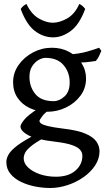

<svg xmlns="http://www.w3.org/2000/svg" viewBox="-20 -711 538 974"><path d="M484.9 56.2Q484.9 94.2 462.6 128.2Q440.4 162.1 403.8 187.7Q367.2 213.4 322.8 228Q278.3 242.7 234.4 242.7Q198.7 242.7 159.9 235.4Q121.1 228 87.6 212.2Q54.2 196.3 33.2 171.1Q12.2 146 12.2 110.4Q12.2 92.8 23.4 72.8Q34.7 52.7 67.1 27.8Q99.6 2.9 163.1 -29.8Q163.1 -29.8 173.8 -28.8Q184.6 -27.8 195.8 -24.7Q207 -21.5 208.5 -14.6Q158.2 12.7 135.3 32.5Q112.3 52.2 106.2 66.4Q100.1 80.6 100.1 91.3Q100.1 117.2 122.3 138.4Q144.5 159.7 181.9 172.6Q219.2 185.5 263.7 185.5Q326.7 185.5 362.3 154.8Q397.9 124 397.9 79.1Q397.9 63 386.7 49.3Q375.5 35.6 345.7 25.1Q315.9 14.6 259.3 7.8Q163.1 -3.4 123.5 -24.9Q84 -46.4 84 -69.8Q84 -79.6 102.1 -102.8Q120.1 -126 176.8 -162.6L252.4 -170.9Q209 -141.6 194.6 -121.8Q180.2 -102.1 180.2 -98.1Q180.2 -90.8 189 -84.2Q197.8 -77.6 223.4 -71.3Q249 -64.9 300.3 -58.6Q373 -50.3 413.1 -33.2Q453.1 -16.1 469 7.1Q484.9 30.3 484.9 56.2ZM494.1 -453.1Q488.8 -440.4 482.7 -427Q476.6 -413.6 466.3 -401.9Q439.9 -397.5 412.1 -395Q384.3 -392.6 342.8 -394L321.3 -434.1Q380.9 -437.5 420.7 -449Q460.4 -460.4 482.9 -468.8ZM416.5 -313Q416.5 -263.2 387.9 -225.1Q359.4 -187 314.5 -165.5Q269.5 -144 219.7 -144Q170.4 -144 131.1 -162.6Q91.8 -181.2 69.1 -214.8Q46.4 -248.5 46.4 -293.9Q46.4 -341.8 74.5 -381.6Q102.5 -421.4 147.5 -445.1Q192.4 -468.8 243.2 -468.8Q292.5 -468.8 331.5 -447.5Q370.6 -426.3 393.6 -390.9Q416.5 -355.5 416.5 -313ZM333.5 -293Q333.5 -344.2 302.2 -380.9Q271 -417.5 210.4 -417.5Q194.3 -417.5 175.5 -406.7Q156.7 -396 143.1 -374.8Q129.4 -353.5 129.4 -321.8Q129.4 -270.5 159.2 -234.1Q189 -197.8 252.4 -197.8Q280.8 -197.8 307.1 -221.7Q333.5 -245.6 333.5 -293ZM412.1 -665.5Q382.8 -586.4 339.1 -554Q295.4 -521.5 249.5 -521.5Q199.7 -521.5 157 -554Q114.3 -586.4 85 -665.5Q96.7 -682.6 114.3 -690.9Q138.7 -639.2 176.8 -617.4Q214.8 -595.7 247.6 -595.7Q281.7 -595.7 320.3 -617.2Q358.9 -638.7 382.3 -690.9Q399.9 -683.1 412.1 -665.5Z"/></svg>

Font: Gentium Book Plus
Style: Regular
Weight: 400
Designer: Victor Gaultney, Annie Olsen, Iska Routamaa, Becca Hirsbrunner
Foundry: SIL International
Version: Version 6.101